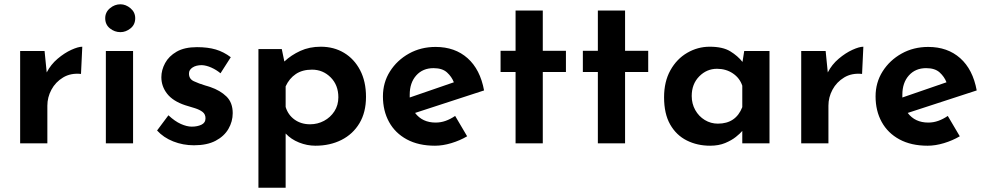

<svg xmlns="http://www.w3.org/2000/svg" viewBox="-20 -669 4610 896"><path d="M188 -431 198 -331Q217 -368 249 -395Q281 -422 313 -436.5Q345 -451 364 -451L358 -324Q310 -329 274.5 -307.5Q239 -286 220 -250.5Q201 -215 201 -176V0H74V-431Z M474 -431H601V0H474ZM471 -584Q471 -612 493 -630.5Q515 -649 542 -649Q567 -649 589 -630.5Q611 -612 611 -584Q611 -554 589 -536.5Q567 -519 542 -519Q515 -519 493 -536.5Q471 -554 471 -584Z M885 9Q834 9 788.5 -9Q743 -27 713 -60L766 -131Q796 -103 824 -90.5Q852 -78 875 -78Q901 -78 920 -87Q939 -96 939 -117Q939 -136 925.5 -146.5Q912 -157 890 -164Q868 -171 844 -178Q787 -197 760 -231.5Q733 -266 733 -309Q733 -342 750.5 -374.5Q768 -407 804.5 -428Q841 -449 899 -449Q950 -449 987 -438Q1024 -427 1057 -402L1009 -327Q990 -343 966.5 -353.5Q943 -364 922 -365Q895 -365 878.5 -354Q862 -343 862 -327Q861 -301 884.5 -290Q908 -279 938 -270Q944 -268 950 -266.5Q956 -265 961 -263Q1008 -247 1037 -218.5Q1066 -190 1066 -141Q1066 -102 1046 -67.5Q1026 -33 986 -12Q946 9 885 9Z M1452 11Q1413 11 1375.5 -4Q1338 -19 1313 -46V207H1186V-440H1295L1307 -382Q1339 -412 1381.5 -431.5Q1424 -451 1477 -451Q1538 -451 1585.5 -422.5Q1633 -394 1660.5 -341.5Q1688 -289 1688 -217Q1688 -145 1657.5 -94Q1627 -43 1573.5 -16Q1520 11 1452 11ZM1427 -89Q1462 -89 1492 -105Q1522 -121 1540.5 -149.5Q1559 -178 1559 -215Q1559 -272 1523 -308Q1487 -344 1436 -344Q1391 -344 1360.5 -323.5Q1330 -303 1313 -266V-170Q1324 -133 1354.5 -111Q1385 -89 1427 -89Z M2010 11Q1933 11 1878.5 -18.5Q1824 -48 1795.5 -100Q1767 -152 1767 -219Q1767 -284 1800 -336Q1833 -388 1888.5 -419Q1944 -450 2013 -450Q2103 -450 2162 -397.5Q2221 -345 2239 -247L1917 -142Q1951 -97 2013 -97Q2037 -97 2059.5 -105Q2082 -113 2104 -128L2160 -33Q2126 -13 2086 -1Q2046 11 2010 11ZM1892 -214 2098 -285Q2088 -311 2066 -331Q2044 -351 2003 -351Q1953 -351 1922.5 -317Q1892 -283 1892 -227Q1892 -220 1892 -214Z M2386 -620H2513V-432H2621V-333H2513V0H2386V-333H2316V-432H2386Z M2770 -620H2897V-432H3005V-333H2897V0H2770V-333H2700V-432H2770Z M3294 11Q3234 11 3185 -13.5Q3136 -38 3107.5 -88Q3079 -138 3079 -215Q3079 -288 3108.5 -341Q3138 -394 3187 -422.5Q3236 -451 3292 -451Q3353 -451 3388 -429.5Q3423 -408 3445 -380L3453 -431H3571V0H3444V-58Q3434 -46 3414 -30Q3394 -14 3364 -1.5Q3334 11 3294 11ZM3330 -92Q3414 -92 3444 -169V-269Q3432 -305 3400 -326.5Q3368 -348 3326 -348Q3278 -348 3243 -312.5Q3208 -277 3208 -221Q3208 -185 3224.5 -155.5Q3241 -126 3269 -109Q3297 -92 3330 -92Z M3833 -431 3843 -331Q3862 -368 3894 -395Q3926 -422 3958 -436.5Q3990 -451 4009 -451L4003 -324Q3955 -329 3919.5 -307.5Q3884 -286 3865 -250.5Q3846 -215 3846 -176V0H3719V-431Z M4309 11Q4232 11 4177.5 -18.5Q4123 -48 4094.5 -100Q4066 -152 4066 -219Q4066 -284 4099 -336Q4132 -388 4187.5 -419Q4243 -450 4312 -450Q4402 -450 4461 -397.5Q4520 -345 4538 -247L4216 -142Q4250 -97 4312 -97Q4336 -97 4358.5 -105Q4381 -113 4403 -128L4459 -33Q4425 -13 4385 -1Q4345 11 4309 11ZM4191 -214 4397 -285Q4387 -311 4365 -331Q4343 -351 4302 -351Q4252 -351 4221.5 -317Q4191 -283 4191 -227Q4191 -220 4191 -214Z"/></svg>

Font: Reem Kufi SemiBold
Style: Regular
Weight: 600
Designer: Khaled Hosny
Version: Version 1.001